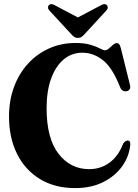

<svg xmlns="http://www.w3.org/2000/svg" viewBox="-20 -926 690 958"><path d="M630 -205Q625.5 -148 590.8 -98.2Q556 -48.5 496 -18Q436 12.5 355 12.5Q253.5 12.5 179.5 -32.5Q105.5 -77.5 65.2 -158Q25 -238.5 25 -344.5Q25 -424 49.5 -491Q74 -558 119 -607.5Q164 -657 224.5 -684.2Q285 -711.5 356.5 -711.5Q402 -711.5 431.8 -702.5Q461.5 -693.5 478.8 -684.2Q496 -675 504 -675Q513 -675 523.2 -684Q533.5 -693 543.8 -702Q554 -711 562.5 -711Q569.5 -711 574 -706.2Q578.5 -701.5 583 -685.5L629 -500Q631.5 -489.5 627 -481.2Q622.5 -473 611.5 -471Q589.5 -467 579.5 -490.5Q541.5 -587.5 494.2 -625.2Q447 -663 390.5 -663Q337.5 -663 297.5 -629.2Q257.5 -595.5 235 -533.5Q212.5 -471.5 212.5 -386Q212.5 -235.5 272 -158.8Q331.5 -82 425 -82Q482 -82 526.5 -114.5Q571 -147 595 -210.5Q608.5 -227.5 620.5 -224.5Q631 -222 630 -205ZM407.5 -761.5Q397.5 -750 389.2 -743.5Q381 -737 368.5 -737Q356 -737 348 -743.5Q340 -750 330 -761.5L226.5 -873.5Q219 -882 219.5 -889.5Q220 -897 224.5 -901Q235.5 -911 255 -899L368.5 -839L482.5 -899Q501.5 -911 512.5 -901Q517 -897 517.5 -889.5Q518 -882 510.5 -873.5Z"/></svg>

Font: Fraunces 144pt Soft
Style: Bold
Weight: 700
Version: Version 1.000;[0bf87f6ff]